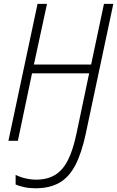

<svg xmlns="http://www.w3.org/2000/svg" viewBox="-20 -734 611 1001"><path d="M165 247.6Q133.3 247.6 106.2 241.7Q79.1 235.8 61.5 228V177.7Q75.7 185.1 93.5 190.7Q111.3 196.3 130.6 199.5Q149.9 202.6 167.5 202.6Q226.6 202.6 267.1 178Q307.6 153.3 334 101.1Q360.4 48.8 377.9 -33.7L444.8 -351.6H147L73.2 0H23.9L175.8 -713.9H225.1L156.7 -397.5H455.1L522 -713.9H570.8L426.3 -33.2Q405.3 64.5 372.8 127Q340.3 189.5 289.8 218.5Q239.3 247.6 165 247.6Z"/></svg>

Font: Open Sans SemiCondensed Light
Style: Italic
Weight: 300
Width: 4
Italic angle: -12°
Designer: Monotype Design Team
Foundry: Monotype Imaging Inc.
Version: Version 3.000